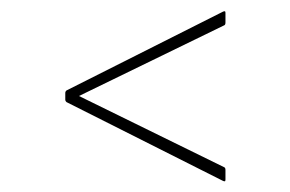

<svg xmlns="http://www.w3.org/2000/svg" viewBox="-20 -478 529 350"><path d="M387 -148 101 -292Q99 -294 99 -296V-309Q99 -311 101 -313L387 -457Q390 -458 390.5 -457Q391 -456 391 -454V-437Q391 -433 389 -432L124 -303L389 -173Q391 -172 391 -168V-151Q391 -149 390.5 -148Q390 -147 387 -148Z"/></svg>

Font: Sofia Sans Condensed Thin
Style: Regular
Weight: 250
Version: Version 4.100